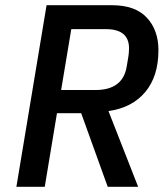

<svg xmlns="http://www.w3.org/2000/svg" viewBox="-20 -718 640 738"><path d="M152 0H43L159 -698H410Q500 -698 544.5 -650Q589 -602 589 -525Q589 -425 538.5 -364.5Q488 -304 397 -291L511 0H394L292 -283H199ZM347 -372Q452 -372 467 -462L473 -498Q474 -503 475 -513Q476 -523 476 -532Q476 -606 387 -606H254L215 -372Z"/></svg>

Font: IBM Plex Mono Medm
Style: Italic
Weight: 500
Italic angle: -9°
Monospace: yes
Designer: Mike Abbink, Paul van der Laan, Pieter van Rosmalen
Foundry: Bold Monday
Version: Version 2.3